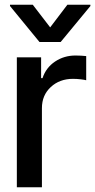

<svg xmlns="http://www.w3.org/2000/svg" viewBox="-20 -787 400 807"><path d="M50.8 0V-545.9H152.8V-458.5H158.7Q173.3 -502.9 211.4 -528.3Q249.5 -553.7 297.4 -553.7Q307.1 -553.7 320.6 -553Q334 -552.2 342.3 -551.3V-449.7Q335.9 -451.7 319.6 -453.6Q303.2 -455.6 286.6 -455.6Q230.5 -455.6 193.4 -421.1Q156.2 -386.7 156.2 -332.5V0ZM117.7 -767.1 190.9 -671.9 263.2 -767.1H359.9V-761.7L234.9 -610.4H146L22 -761.7V-767.1Z"/></svg>

Font: Inter Tight Medium
Style: Regular
Weight: 500
Designer: Rasmus Andersson
Foundry: rsms
Version: Version 3.004; ttfautohint (v1.8.4.7-5d5b)